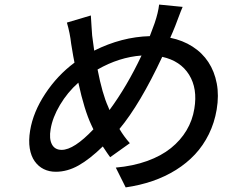

<svg xmlns="http://www.w3.org/2000/svg" viewBox="-20 -771 996 834"><path d="M449.9 -307.2 455.6 -293Q531.6 -396 594.8 -529.8Q497.5 -522.7 403.8 -469.1Q424.4 -362.9 449.9 -307.2ZM385.7 -209.2 376.8 -228Q346.2 -293 320.3 -411.9Q273.1 -370 240.6 -315.3Q208.1 -260.7 199.9 -209.9Q192.8 -168.3 205.4 -144.2Q218 -120 247.9 -120Q301.1 -120 385.7 -209.2ZM671.2 -751.1 773.4 -741.1Q767 -726.9 754.8 -694.2Q742.5 -661.6 741.1 -658Q729.8 -629.6 719.5 -606.9Q773.8 -595.9 816.2 -568.7Q858.7 -541.5 885.1 -501.2Q911.6 -460.9 921.5 -408.7Q931.5 -356.5 921.2 -295.1Q911.6 -237.9 887.3 -188.4Q862.9 -138.8 827.1 -100.5Q791.2 -62.1 744.3 -32.8Q697.4 -3.6 642.6 15.3Q587.7 34.1 525.9 43L483 -43Q558.2 -49.7 619.3 -71.7Q680.4 -93.8 722.5 -127.7Q764.6 -161.6 790.3 -204.9Q816.1 -248.2 824.2 -299Q838.8 -386 801.3 -446.4Q763.8 -506.7 684.7 -524.1Q588.4 -318.2 498.9 -210.9Q517.8 -178.6 544 -149.1L458.5 -88.1Q449.6 -99.8 426.5 -134.9Q369.7 -79.5 321 -52.2Q272.4 -24.9 222.3 -24.9Q193.5 -24.9 170.1 -36.4Q146.7 -47.9 130.7 -70.5Q114.7 -93 109.2 -126.6Q103.7 -160.2 110.8 -203.8Q123.9 -284.1 176.5 -363.8Q229 -443.5 303.6 -498.9Q299.7 -515.6 289.1 -581Q284.1 -626.8 270.6 -672.9L374.6 -703.8Q375.4 -688.2 377.5 -657.5Q379.6 -626.8 380.3 -616.8Q380.7 -612.2 384.1 -588.4Q387.4 -564.6 389.2 -551.1Q508.5 -610.8 630.7 -614Q632.8 -620 640.6 -640.4Q648.4 -660.9 652 -671.2Q667.3 -716.6 671.2 -751.1Z"/></svg>

Font: Karasuma Gothic
Style: Medium Italic
Weight: 500
Italic angle: 9.39998°
Designer: Rasmus Andersson / Ryoko Nishizuka
Foundry: Genbu
Version: Version 1.00